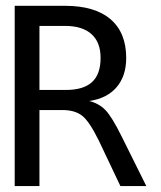

<svg xmlns="http://www.w3.org/2000/svg" viewBox="-20 -624 540 644"><path d="M279.3 -285.2Q311.5 -277.3 333.5 -254.9Q355.5 -232.4 388.7 -165L470.7 0H383.8L311.5 -152.3Q279.3 -217.8 254.9 -236.3Q230.5 -254.9 189.5 -254.9H112.3V0H29.3V-604.5H198.2Q297.9 -604.5 350.6 -559.6Q403.3 -514.6 403.3 -429.7Q403.3 -369.1 371.1 -331.5Q338.9 -293.9 279.3 -285.2ZM112.3 -537.1V-322.3H201.2Q259.8 -322.3 288.6 -348.6Q317.4 -375 317.4 -429.7Q317.4 -482.4 286.6 -509.8Q255.9 -537.1 198.2 -537.1Z"/></svg>

Font: BabelStone Coelbren y Beirdd
Style: Regular
Weight: 400
Designer: Andrew West
Foundry: BabelStone
Version: Version 1.00;September 27, 2022